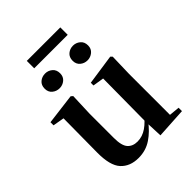

<svg xmlns="http://www.w3.org/2000/svg" viewBox="-249 -1024 1175 1175"><g transform="rotate(-45 339.0 -436.0)"><path d="M215.8 -627.3Q188.5 -627.3 168.5 -644Q148.4 -660.8 148.4 -690Q148.4 -721 168.5 -737.7Q188.5 -754.4 215.8 -754.4Q241.8 -754.4 262 -737.7Q282.2 -721 282.2 -690Q282.2 -660.8 262 -644Q241.8 -627.3 215.8 -627.3ZM456.9 -627.3Q430.1 -627.3 410.2 -644Q390.2 -660.8 390.2 -690Q390.2 -721 410.2 -737.7Q430.1 -754.4 456.9 -754.4Q482.9 -754.4 503.3 -737.7Q523.8 -721 523.8 -690Q523.8 -660.8 503.3 -644Q482.9 -627.3 456.9 -627.3ZM191.5 -823.9V-888.1H481.4V-823.9ZM255.7 16.2Q182.1 16.2 140.2 -29.3Q98.3 -74.7 99.3 -187.9L102 -497.7L132 -475.4L28.4 -493.5V-520.2L228 -545.4L240.2 -534.8L234.7 -388.7V-177.8Q234.7 -111 257.7 -85.3Q280.7 -59.5 321.8 -59.5Q364.7 -59.5 402.5 -85.8Q440.3 -112.1 469.6 -153.8L503.2 -103H456Q418.4 -51 368.8 -17.4Q319.2 16.2 255.7 16.2ZM447.6 12.4 442.4 -109.4V-111.9L445.6 -481.6L373.7 -493.2V-516.6L570.9 -545.4L581.6 -534.8L577.6 -388.7V-35L645.6 -28.5V0.7Z"/></g></svg>

Font: Noto Serif TC
Style: Regular
Weight: 200
Designer: Ryoko NISHIZUKA 西塚涼子 (kana & ideographs); Frank Grießhammer (Latin, Greek & Cyrillic); Wenlong ZHANG 张文龙 (bopomofo); San
Foundry: Adobe
Version: Version 2.001;hotconv 1.1.0;makeotfexe 2.6.0